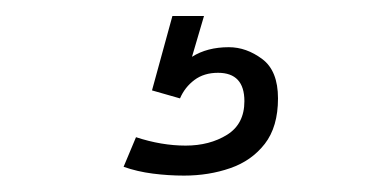

<svg xmlns="http://www.w3.org/2000/svg" viewBox="-20 -20 490 240"><path d="M210 199.5Q190.5 199.5 171 197Q151.5 194.5 134.5 188.5L150 151.5Q182 162 212 162Q242 162 263.8 148.5Q285.5 135 285.5 106.5Q285.5 71 252.5 71Q235 71 223 80Q211 89 205 103L170 93L195.5 0H235L220 51Q239 39 266 39Q288 39 307.8 53.8Q327.5 68.5 327.5 103Q327.5 138.5 311 159.8Q294.5 181 267.8 190.2Q241 199.5 210 199.5Z"/></svg>

Font: Trispace Condensed ExtraLight
Style: Regular
Weight: 200
Width: 3
Designer: Tyler Finck
Foundry: Etcetera Type Company
Version: Version 1.210; ttfautohint (v1.8.3)